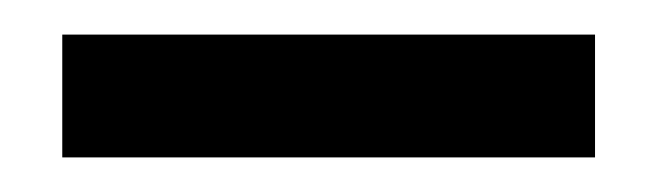

<svg xmlns="http://www.w3.org/2000/svg" viewBox="-20 -732 383 111"><path d="M324 -712H16V-641H324Z"/></svg>

Font: United Sans Medium
Style: Regular
Weight: 500
Designer: Pablo Impallari, Rodrigo Fuenzalida (Modified by Dan O. Williams)
Version: Version 1.000;PS 001.000;hotconv 1.0.88;makeotf.lib2.5.64775